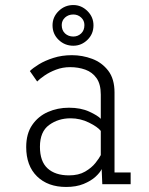

<svg xmlns="http://www.w3.org/2000/svg" viewBox="-20 -731 590 762"><path d="M242.5 11Q170 11 127 -31Q84 -73 84 -147.5Q84 -200.5 107.8 -235Q131.5 -269.5 170 -286.5Q208.5 -303.5 253.5 -303.5Q300.5 -303.5 334.2 -288Q368 -272.5 380 -259.5V-355.5Q380 -397 363.2 -420.8Q346.5 -444.5 318.8 -454.5Q291 -464.5 258.5 -464.5Q228.5 -464.5 202.2 -454.5Q176 -444.5 156.5 -431Q137 -417.5 127.5 -407.5L98.5 -449Q110.5 -461 134.5 -475.8Q158.5 -490.5 192 -501.2Q225.5 -512 265.5 -512Q307 -512 345.8 -497.5Q384.5 -483 409.5 -450.5Q434.5 -418 434.5 -364V-46.5H498.5V0H386L383.5 -60Q377 -46 359 -29.5Q341 -13 311.8 -1Q282.5 11 242.5 11ZM254 -35Q292 -35 317.8 -50Q343.5 -65 358.8 -84.2Q374 -103.5 380 -115.5V-211.5Q367.5 -227.5 333 -244.5Q298.5 -261.5 260 -261.5Q211.5 -261.5 175 -235Q138.5 -208.5 138.5 -148.5Q138.5 -90.5 168.8 -62.8Q199 -35 254 -35ZM271 -549.5Q237 -549.5 212.8 -572.8Q188.5 -596 188.5 -630.5Q188.5 -663.5 212.8 -687.2Q237 -711 271 -711Q303 -711 327 -687.2Q351 -663.5 351 -630.5Q351 -596 327 -572.8Q303 -549.5 271 -549.5ZM271 -586Q289 -586 302 -598.2Q315 -610.5 315 -631.5Q315 -649.5 302 -661.5Q289 -673.5 271 -673.5Q251.5 -673.5 238.2 -661.5Q225 -649.5 225 -631.5Q225 -610.5 238.2 -598.2Q251.5 -586 271 -586Z"/></svg>

Font: Trispace SemiCondensed ExtraLight
Style: Regular
Weight: 200
Width: 4
Designer: Tyler Finck
Foundry: Etcetera Type Company
Version: Version 1.210; ttfautohint (v1.8.3)